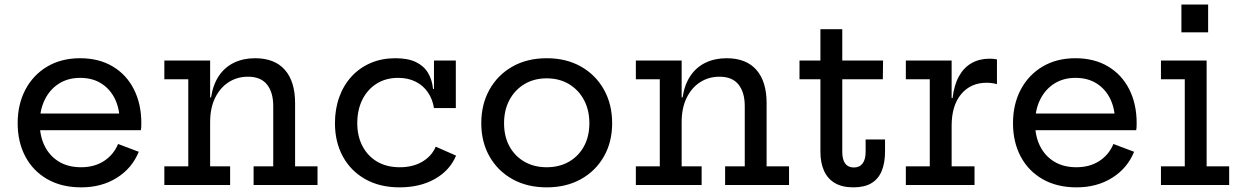

<svg xmlns="http://www.w3.org/2000/svg" viewBox="-20 -796 5336 826"><path d="M329.5 10Q245 10 183.5 -25.2Q122 -60.5 89 -122.8Q56 -185 56 -266Q56 -347.5 89.5 -410.8Q123 -474 183.5 -509.8Q244 -545.5 324.5 -545.5Q406 -545.5 465.2 -510Q524.5 -474.5 556.2 -411.5Q588 -348.5 588 -266Q588 -254 587.5 -247.2Q587 -240.5 586 -236H493Q494 -243.5 494.5 -252.2Q495 -261 495 -273Q495 -327.5 474.8 -369.8Q454.5 -412 416.5 -436.5Q378.5 -461 324.5 -461Q272.5 -461 233.5 -436.2Q194.5 -411.5 172.8 -367.5Q151 -323.5 151 -266Q151 -210.5 172.2 -167.8Q193.5 -125 233.2 -100.8Q273 -76.5 328.5 -76.5Q386 -76.5 427.2 -103.2Q468.5 -130 488 -176.5L577 -143Q548 -72 482.5 -31Q417 10 329.5 10ZM115.5 -236V-307.5H558L586 -236Z M884 -80.5H970V0H687V-80.5H790V-455H687V-535.5H884ZM1155.5 -80.5V-340Q1155.5 -398.5 1128.8 -432.2Q1102 -466 1046.5 -466Q1000.5 -466 963.8 -442.5Q927 -419 905.5 -375.2Q884 -331.5 884 -270L863 -377H888Q896.5 -432.5 922 -470Q947.5 -507.5 987.2 -526.5Q1027 -545.5 1077.5 -545.5Q1161.5 -545.5 1205.5 -495.5Q1249.5 -445.5 1249.5 -352.5V-80.5H1346V0H1071V-80.5Z M1699 10Q1614 10 1551.5 -25.2Q1489 -60.5 1455 -122.8Q1421 -185 1421 -266Q1421 -327 1439.5 -378.2Q1458 -429.5 1492.5 -467Q1527 -504.5 1574.8 -525Q1622.5 -545.5 1681 -545.5Q1735 -545.5 1769.2 -529Q1803.5 -512.5 1821.2 -482.8Q1839 -453 1843 -413.5H1865.5L1847 -331Q1841 -369 1821 -398.5Q1801 -428 1768.5 -444.5Q1736 -461 1693 -461Q1640 -461 1600.5 -436.2Q1561 -411.5 1539 -367.5Q1517 -323.5 1517 -266Q1517 -210.5 1539.2 -167.8Q1561.5 -125 1602.2 -100.8Q1643 -76.5 1700 -76.5Q1756.5 -76.5 1797 -100.5Q1837.5 -124.5 1854.5 -165L1942 -126.5Q1915.5 -63 1851.5 -26.5Q1787.5 10 1699 10ZM1847 -331V-535.5H1941V-331Z M2332 10Q2248 10 2184.8 -25.2Q2121.5 -60.5 2086 -122.8Q2050.5 -185 2050.5 -266Q2050.5 -347.5 2086 -410.8Q2121.5 -474 2184.8 -509.8Q2248 -545.5 2332 -545.5Q2416 -545.5 2479.2 -509.8Q2542.5 -474 2578 -410.8Q2613.5 -347.5 2613.5 -266Q2613.5 -185 2578 -122.8Q2542.5 -60.5 2479.2 -25.2Q2416 10 2332 10ZM2332 -76.5Q2386 -76.5 2427.2 -100Q2468.5 -123.5 2492 -166Q2515.5 -208.5 2515.5 -266Q2515.5 -323 2492 -366.5Q2468.5 -410 2427.2 -434.5Q2386 -459 2332 -459Q2278 -459 2236.8 -434.5Q2195.5 -410 2172 -366.5Q2148.5 -323 2148.5 -266Q2148.5 -208.5 2172 -166Q2195.5 -123.5 2236.8 -100Q2278 -76.5 2332 -76.5Z M2912.5 -80.5H2998.5V0H2715.5V-80.5H2818.5V-455H2715.5V-535.5H2912.5ZM3184 -80.5V-340Q3184 -398.5 3157.2 -432.2Q3130.5 -466 3075 -466Q3029 -466 2992.2 -442.5Q2955.5 -419 2934 -375.2Q2912.5 -331.5 2912.5 -270L2891.5 -377H2916.5Q2925 -432.5 2950.5 -470Q2976 -507.5 3015.8 -526.5Q3055.5 -545.5 3106 -545.5Q3190 -545.5 3234 -495.5Q3278 -445.5 3278 -352.5V-80.5H3374.5V0H3099.5V-80.5Z M3603.5 -143.5Q3603.5 -109 3616.2 -92.2Q3629 -75.5 3653.5 -75.5Q3678 -75.5 3691 -92.8Q3704 -110 3704 -143.5V-196H3787.5V-144.5Q3787.5 -95 3773.2 -60.5Q3759 -26 3729 -8Q3699 10 3651.5 10Q3602.5 10 3571.2 -8.8Q3540 -27.5 3524.8 -61.8Q3509.5 -96 3509.5 -143.5V-455H3419.5V-535.5H3509.5V-670.5H3603.5V-535.5H3779L3778 -455H3603.5Z M4074 -80.5H4172.5V0H3877V-80.5H3980V-455H3877V-535.5H4074ZM4269 -434Q4258.5 -437 4247.2 -438.5Q4236 -440 4224.5 -440Q4156 -440 4115 -391Q4074 -342 4074 -254.5L4053 -374H4078Q4084.5 -430 4105.5 -467.8Q4126.5 -505.5 4160 -524.5Q4193.5 -543.5 4237 -543.5Q4245.5 -543.5 4253.2 -542.8Q4261 -542 4269 -540.5Z M4611.5 10Q4527 10 4465.5 -25.2Q4404 -60.5 4371 -122.8Q4338 -185 4338 -266Q4338 -347.5 4371.5 -410.8Q4405 -474 4465.5 -509.8Q4526 -545.5 4606.5 -545.5Q4688 -545.5 4747.2 -510Q4806.5 -474.5 4838.2 -411.5Q4870 -348.5 4870 -266Q4870 -254 4869.5 -247.2Q4869 -240.5 4868 -236H4775Q4776 -243.5 4776.5 -252.2Q4777 -261 4777 -273Q4777 -327.5 4756.8 -369.8Q4736.5 -412 4698.5 -436.5Q4660.5 -461 4606.5 -461Q4554.5 -461 4515.5 -436.2Q4476.5 -411.5 4454.8 -367.5Q4433 -323.5 4433 -266Q4433 -210.5 4454.2 -167.8Q4475.5 -125 4515.2 -100.8Q4555 -76.5 4610.5 -76.5Q4668 -76.5 4709.2 -103.2Q4750.5 -130 4770 -176.5L4859 -143Q4830 -72 4764.5 -31Q4699 10 4611.5 10ZM4397.5 -236V-307.5H4840L4868 -236Z M5171 -80.5H5268V0H4974.5V-80.5H5077V-455H4974.5V-535.5H5171ZM5062.5 -776.5H5177.5V-657H5062.5Z"/></svg>

Font: Hepta Slab Medium
Style: Regular
Weight: 500
Designer: Michael LaGattuta
Foundry: Michael LaGattuta
Version: Version 1.102